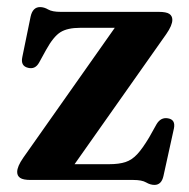

<svg xmlns="http://www.w3.org/2000/svg" viewBox="-20 -508 534 542"><path d="M449.5 -412 190.5 -44.5H288Q316 -44.5 334.2 -50.5Q352.5 -56.5 367.5 -72.8Q382.5 -89 401 -120L422 -157.5Q434 -177.5 454 -174Q476 -170.5 471 -145.5L441.5 -11.5Q436 14 416 14Q404.5 14 392.5 7Q380.5 0 356.5 0H66.5Q45.5 0 37 -5.8Q28.5 -11.5 28.5 -22.5Q28.5 -38 45.5 -62.5L304 -429.5H206.5Q170.5 -429.5 150.8 -417.2Q131 -405 110 -367L90.5 -331.5Q79.5 -311.5 59.5 -316.5Q37.5 -321.5 43 -347L66.5 -461.5Q72.5 -488 93 -488Q104.5 -488 116 -481.2Q127.5 -474.5 151.5 -474.5H428Q449.5 -474.5 458 -468.8Q466.5 -463 466.5 -452Q466.5 -436.5 449.5 -412Z"/></svg>

Font: Fraunces 9pt SemiBold
Style: Regular
Weight: 600
Version: Version 1.000;[b76b70a41]